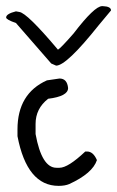

<svg xmlns="http://www.w3.org/2000/svg" viewBox="-32 -601 382 626"><path d="M121 -339 162 -345Q187 -345 190 -314Q190 -287 125 -279Q84 -247 84 -197V-164Q104 -54 152 -54H162Q190 -54 246 -107H252Q272 -107 284 -79Q270 -36 194 -1Q180 5 159 5Q56 5 25 -157V-179Q25 -296 121 -339ZM151 -387 135 -394 20 -526Q-12 -537 -12 -544Q-12 -556 20 -564L31 -562Q56 -559 157 -439Q167 -445 208 -492Q276 -581 301 -581H303Q330 -580 330 -567L290 -519Q185 -387 151 -387Z"/></svg>

Font: Just Me Again Down Here
Style: Regular
Weight: 400
Designer: Kimberly Geswein
Foundry: Kimberly Geswein
Version: Version 1.002 2007